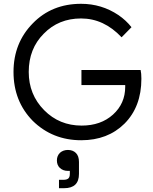

<svg xmlns="http://www.w3.org/2000/svg" viewBox="-20 -727 806 1009"><path d="M638 -292ZM408 -359H719Q723 -342 723 -313Q723 -166 634 -77Q546 10 407 10Q256 10 152 -92Q51 -195 51 -349Q51 -501 152 -604Q252 -707 406 -707Q514 -707 602 -648Q643 -620 671 -584L619 -531Q526 -630 406 -630Q288 -630 210 -550Q131 -471 131 -349Q131 -230 212 -148Q292 -67 409 -67Q510 -67 574 -125Q638 -183 638 -271V-291L650 -280H408ZM395 124V187Q395 262 317 262H290V218H313Q332 218 340 210Q347 203 347 186V171H336Q312 171 295 156Q279 141 279 116Q279 92 295 76Q312 61 337 61Q363 61 379 77Q395 93 395 124Z"/></svg>

Font: Rilu
Style: Regular
Weight: 500
Designer: Alí Sinisterra
Foundry: Alí Sinisterra
Version: 0.1